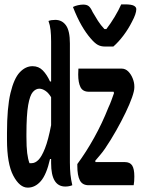

<svg xmlns="http://www.w3.org/2000/svg" viewBox="-20 -848 644 879"><path d="M499 -635H460Q442 -635 428 -642.5Q414 -650 396 -671Q374 -696 353.5 -731.5Q333 -767 314 -816Q323 -821 336.5 -824Q350 -827 361 -827Q377 -827 386 -820Q395 -813 404 -793Q416 -772 428.5 -752.5Q441 -733 458 -715H467Q487 -741 505 -771Q523 -801 535 -828H552Q581 -828 592.5 -822Q604 -816 604 -806Q604 -785 584 -748Q568 -716 545.5 -686Q523 -656 499 -635ZM129 -545Q157 -545 176 -525.5Q195 -506 209 -475H214V-658Q214 -688 211.5 -710.5Q209 -733 202 -752Q214 -757 233 -757Q264 -757 282 -732Q300 -707 300 -649V-105Q300 -73 302.5 -49.5Q305 -26 311 0Q296 6 279 6Q214 6 214 -101V-120H209Q193 -49 167 -19Q141 11 107 11Q70 11 41 -43.5Q12 -98 12 -209V-239Q12 -355 28 -422Q44 -489 70.5 -517Q97 -545 129 -545ZM339 -534H536Q554 -534 567 -521Q580 -508 587.5 -489Q595 -470 595 -453V-447Q595 -432 584.5 -402Q574 -372 555 -332.5Q536 -293 512 -250.5Q488 -208 461 -168Q450 -152 438.5 -138.5Q427 -125 416 -112L417 -106H551Q575 -106 585 -90.5Q595 -75 595 -40Q595 -17 592 0H386Q357 0 345.5 -22.5Q334 -45 334 -88V-97Q374 -151 411 -217.5Q448 -284 476 -355Q484 -372 490 -388.5Q496 -405 502 -422L500 -428H387Q359 -428 348.5 -449Q338 -470 338 -507Q338 -515 338.5 -521.5Q339 -528 339 -534ZM115 -101H125Q141 -101 156 -116Q171 -131 186 -169Q201 -207 214 -275V-403Q202 -423 187.5 -432.5Q173 -442 160 -442Q144 -442 130.5 -427Q117 -412 109 -367Q101 -322 101 -232V-222Q101 -175 104.5 -147Q108 -119 115 -101Z"/></svg>

Font: Recursive Mn Csl St Med
Style: Regular
Weight: 500
Monospace: yes
Version: Version 1.079;hotconv 1.0.112;makeotfexe 2.5.65598; ttfautoh